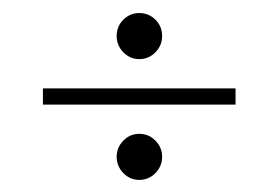

<svg xmlns="http://www.w3.org/2000/svg" viewBox="-20 -426 438 302"><path d="M199 -333Q184.5 -333 174 -343.8Q163.5 -354.5 163.5 -369.5Q163.5 -384.5 174 -395Q184.5 -405.5 199 -405.5Q214 -405.5 224.5 -395Q235 -384.5 235 -369.5Q235 -354.5 224.5 -343.8Q214 -333 199 -333ZM47.5 -261.5V-287H350.5V-261.5ZM199 -143Q184.5 -143 174 -153.8Q163.5 -164.5 163.5 -179.5Q163.5 -194 174 -204.8Q184.5 -215.5 199 -215.5Q214 -215.5 224.5 -204.8Q235 -194 235 -179.5Q235 -164.5 224.5 -153.8Q214 -143 199 -143Z"/></svg>

Font: Imbue 50pt
Style: Bold
Weight: 700
Designer: Tyler Finck
Foundry: Etcetera Type Company
Version: Version 1.102; ttfautohint (v1.8.3)